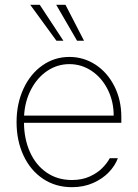

<svg xmlns="http://www.w3.org/2000/svg" viewBox="-20 -778 581 809"><path d="M49.8 -263.7Q49.8 -341.3 78.9 -404.1Q107.9 -466.8 158.7 -502.4Q209.5 -538.1 272.5 -538.1Q332.5 -538.1 382.6 -505.4Q432.6 -472.7 461.9 -414.8Q491.2 -356.9 491.2 -285.2V-260.7H81.1Q81.5 -192.9 106 -137.9Q130.4 -83 176 -51.3Q221.7 -19.5 283.2 -19.5Q325.7 -19.5 358.2 -34.4Q390.6 -49.3 411.1 -70.1Q431.6 -90.8 442.4 -111.3H476.6Q465.3 -80.6 439 -52.7Q412.6 -24.9 372.6 -7.1Q332.5 10.7 283.2 10.7Q213.9 10.7 160.9 -24.9Q107.9 -60.5 78.9 -123Q49.8 -185.5 49.8 -263.7ZM459 -291Q459 -350.6 434.1 -400.4Q409.2 -450.2 366.5 -479Q323.7 -507.8 272.5 -507.8Q221.7 -507.8 179.4 -479.5Q137.2 -451.2 111.1 -401.6Q85 -352.1 81.5 -291ZM107.4 -757.8H147.5L247.1 -606.4H217.8ZM216.8 -757.8H255.9L334 -606.4H304.7Z"/></svg>

Font: Pretendard Std Thin
Style: Regular
Weight: 100
Designer: Base glyphs from Inter by Rasmus Andersson; Hangeul glyphs from Noto Sans CJK(Source Han Sans) by Jang Soo-young and Kan
Foundry: Kil Hyung-jin
Version: Version 1.309